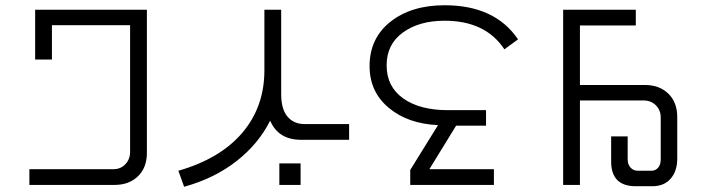

<svg xmlns="http://www.w3.org/2000/svg" viewBox="-20 -705 2694 732"><path d="M92 0V-60H413Q440 -60 458 -79Q476 -98 476 -126V-609H178V-478H114V-668H540V-122Q540 -66 506 -33Q472 0 417 0Z M682 7 660 -54Q820 -100 904 -199Q988 -298 988 -437V-668H1052V-346Q1052 -289 1076 -260.5Q1100 -232 1141 -232H1311V-172H1128Q1041 -172 1010 -245Q966 -157 882 -91Q798 -25 682 7ZM1045 0V-82H1126V0Z M1544 0V-57L1650 -228Q1535 -233 1462 -294Q1389 -355 1389 -453Q1389 -559 1468.5 -622Q1548 -685 1675 -685Q1867 -685 1955 -555L1903 -517Q1831 -626 1675 -626Q1578 -626 1516 -581Q1454 -536 1454 -456Q1454 -375 1517 -330Q1580 -285 1688 -285H1833V-226H1719L1617 -60H1863V0Z M2404 5Q2310 5 2310 -89V-185H2373V-97Q2373 -78 2384 -66Q2395 -54 2412 -54H2463Q2479 -54 2489 -65.5Q2499 -77 2499 -97V-257Q2499 -285 2480.5 -303.5Q2462 -322 2434 -322H2191V0H2127V-668H2404V-608H2191V-381H2439Q2494 -381 2528 -348Q2562 -315 2562 -259V-100Q2562 -53 2537 -24Q2512 5 2467 5Z"/></svg>

Font: Zaghawa Beria
Style: Regular
Weight: 400
Designer: Anonymous
Foundry: Designed by a volunteer who chooses to remain anonymous, in cooperation with SIL International and the Mission Protestan
Version: Version 1.001